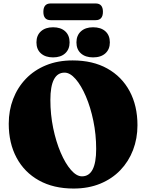

<svg xmlns="http://www.w3.org/2000/svg" viewBox="-20 -1069 844 1109"><path d="M399.5 -720Q516 -720 599.8 -673.2Q683.5 -626.5 728.8 -542.2Q774 -458 774 -345.5Q774 -269 748.5 -202.5Q723 -136 675 -86Q627 -36 558.8 -8Q490.5 20 405 20Q289 20 205 -26.8Q121 -73.5 75.8 -157.8Q30.5 -242 30.5 -354.5Q30.5 -431 56 -497.5Q81.5 -564 129.5 -614Q177.5 -664 245.8 -692Q314 -720 399.5 -720ZM535.5 -208.5Q535.5 -292 519.2 -370.8Q503 -449.5 476 -512.5Q449 -575.5 416.8 -612.5Q384.5 -649.5 353 -649.5Q271 -649.5 271 -491.5Q271 -408 287.2 -329.2Q303.5 -250.5 330.5 -187.5Q357.5 -124.5 389.8 -87.5Q422 -50.5 453.5 -50.5Q535.5 -50.5 535.5 -208.5ZM286.5 -737.5Q242.5 -737.5 216.5 -760.5Q190.5 -783.5 190.5 -824Q190.5 -865 216.5 -888.2Q242.5 -911.5 286.5 -911.5Q331 -911.5 356.5 -888.2Q382 -865 382 -824Q382 -784.5 356.5 -761Q331 -737.5 286.5 -737.5ZM517.5 -737.5Q473.5 -737.5 447.5 -760.5Q421.5 -783.5 421.5 -824Q421.5 -864.5 447.5 -888Q473.5 -911.5 517.5 -911.5Q563 -911.5 588.8 -888.2Q614.5 -865 614.5 -824Q614.5 -784.5 588.8 -761Q563 -737.5 517.5 -737.5ZM230.5 -1000.5Q230.5 -1049 272.5 -1049H532.5Q574.5 -1049 574.5 -1001Q574.5 -952.5 532.5 -952.5H272.5Q230.5 -952.5 230.5 -1000.5Z"/></svg>

Font: Fraunces 9pt S000 Black
Style: Regular
Weight: 900
Version: Version 1.000; ttfautohint (v1.8.3)